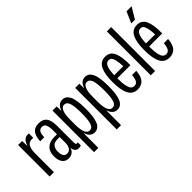

<svg xmlns="http://www.w3.org/2000/svg" viewBox="-23 -1410 2254 2254"><g transform="rotate(-45 1104.0 -283.0)"><path d="M50.8 0V-522.9H117.2L120.1 -439H122.1Q135.3 -486.3 159.2 -508.1Q183.1 -529.8 219.2 -530.8Q231 -530.8 235.8 -528.8V-456.1Q232.9 -456.1 224.6 -456.5Q216.3 -457 210.9 -457Q164.1 -457 143.1 -419.9Q122.1 -382.8 122.1 -310.1V0Z M361.8 9.8Q309.1 9.8 281.5 -27.3Q253.9 -64.5 253.9 -127.9Q253.9 -209.5 297.4 -249.3Q340.8 -289.1 415 -289.1H461.9V-356.9Q461.9 -415 447.8 -445.6Q433.6 -476.1 397.9 -476.1Q367.2 -476.1 349.9 -452.6Q332.5 -429.2 332 -370.1H264.2Q268.6 -451.2 300.3 -492.2Q332 -533.2 400.9 -533.2Q467.8 -533.2 500.5 -492.7Q533.2 -452.1 533.2 -356.9V-101.1Q533.2 -74.2 536.6 -60.5Q540 -46.9 552.2 -46.9Q559.6 -46.9 567.9 -51.8V-1Q556.6 8.8 526.9 8.8Q500 8.8 481.4 -11.7Q462.9 -32.2 462.9 -64V-65.9H461.9Q452.1 -30.3 425.3 -10.3Q398.4 9.8 361.8 9.8ZM325.2 -138.2Q325.2 -43.9 387.2 -43.9Q421.4 -43.9 441.7 -71.5Q461.9 -99.1 461.9 -149.9V-244.1H421.9Q372.1 -244.1 348.6 -215.3Q325.2 -186.5 325.2 -138.2Z M621.6 167V-522.9H690.9L692.9 -450.2H695.8Q723.6 -533.2 793 -533.2Q821.3 -533.2 842.3 -520Q863.3 -506.8 879.9 -476.8Q896.5 -446.8 905 -392.8Q913.6 -338.9 913.6 -262.2Q913.6 -117.7 884 -54Q854.5 9.8 793 9.8Q724.1 9.8 695.8 -73.2H692.9V167ZM692.9 -220.2Q692.9 -134.8 711.9 -91.3Q731 -47.9 765.6 -47.9Q809.1 -47.9 825.9 -98.6Q842.8 -149.4 842.8 -262.2Q842.8 -372.6 826.2 -424.3Q809.6 -476.1 765.6 -476.1Q731 -476.1 711.9 -432.6Q692.9 -389.2 692.9 -301.8Z M998.5 167V-522.9H1067.9L1069.8 -450.2H1072.8Q1100.6 -533.2 1169.9 -533.2Q1198.2 -533.2 1219.2 -520Q1240.2 -506.8 1256.8 -476.8Q1273.4 -446.8 1282 -392.8Q1290.5 -338.9 1290.5 -262.2Q1290.5 -117.7 1261 -54Q1231.4 9.8 1169.9 9.8Q1101.1 9.8 1072.8 -73.2H1069.8V167ZM1069.8 -220.2Q1069.8 -134.8 1088.9 -91.3Q1107.9 -47.9 1142.6 -47.9Q1186 -47.9 1202.9 -98.6Q1219.7 -149.4 1219.7 -262.2Q1219.7 -372.6 1203.1 -424.3Q1186.5 -476.1 1142.6 -476.1Q1107.9 -476.1 1088.9 -432.6Q1069.8 -389.2 1069.8 -301.8Z M1506.8 9.8Q1427.7 9.8 1392.3 -59.1Q1356.9 -127.9 1356.9 -262.2Q1356.9 -327.6 1365 -376.7Q1373 -425.8 1390.4 -461.7Q1407.7 -497.6 1436.8 -515.9Q1465.8 -534.2 1506.8 -534.2Q1546.9 -534.2 1574.7 -514.9Q1602.5 -495.6 1618.2 -457.8Q1633.8 -419.9 1640.1 -369.9Q1646.5 -319.8 1645.5 -252.9H1427.7Q1427.7 -174.3 1438 -127.4Q1448.2 -80.6 1464.8 -63.7Q1481.4 -46.9 1506.8 -46.9Q1541.5 -46.9 1557.1 -74.7Q1572.8 -102.5 1577.6 -158.2H1647.9Q1641.1 -67.9 1604.2 -29.1Q1567.4 9.8 1506.8 9.8ZM1427.7 -304.2H1577.6Q1575.2 -371.6 1565.2 -410.6Q1555.2 -449.7 1541.3 -462.9Q1527.3 -476.1 1506.8 -476.1Q1489.3 -476.1 1476.3 -468.3Q1463.4 -460.4 1452.6 -441.7Q1441.9 -422.9 1435.8 -388.7Q1429.7 -354.5 1427.7 -304.2Z M1730.5 0V-729H1801.8V0Z M2034.7 9.8Q1955.6 9.8 1920.2 -59.1Q1884.8 -127.9 1884.8 -262.2Q1884.8 -327.6 1892.8 -376.7Q1900.9 -425.8 1918.2 -461.7Q1935.5 -497.6 1964.6 -515.9Q1993.7 -534.2 2034.7 -534.2Q2074.7 -534.2 2102.5 -514.9Q2130.4 -495.6 2146 -457.8Q2161.6 -419.9 2168 -369.9Q2174.3 -319.8 2173.3 -252.9H1955.6Q1955.6 -174.3 1965.8 -127.4Q1976.1 -80.6 1992.7 -63.7Q2009.3 -46.9 2034.7 -46.9Q2069.3 -46.9 2085 -74.7Q2100.6 -102.5 2105.5 -158.2H2175.8Q2168.9 -67.9 2132.1 -29.1Q2095.2 9.8 2034.7 9.8ZM1955.6 -304.2H2105.5Q2103 -371.6 2093 -410.6Q2083 -449.7 2069.1 -462.9Q2055.2 -476.1 2034.7 -476.1Q2017.1 -476.1 2004.2 -468.3Q1991.2 -460.4 1980.5 -441.7Q1969.7 -422.9 1963.6 -388.7Q1957.5 -354.5 1955.6 -304.2ZM1999.5 -592.8 2060.5 -732.9H2144.5L2060.5 -592.8Z"/></g></svg>

Font: Lumene Sans Condensed
Style: Regular
Weight: 400
Width: 3
Designer: Deni Anggara
Version: Version 1.003;Glyphs 3.1.2 (3151)